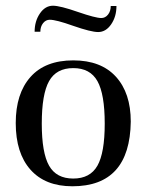

<svg xmlns="http://www.w3.org/2000/svg" viewBox="-20 -641 512 671"><path d="M233 10Q138 10 86.5 -48Q35 -106 35 -211Q35 -314 86.5 -372Q138 -430 236 -430Q333 -430 385 -373Q437 -316 437 -216Q434 10 233 10ZM346 -209Q346 -312 320.5 -357.5Q295 -403 236 -403Q177 -403 151.5 -357.5Q126 -312 126 -209Q126 -107 151.5 -62Q177 -17 236 -17Q295 -17 320.5 -62Q346 -107 346 -209ZM323 -529Q298 -529 235 -551Q176 -572 154 -572Q140 -572 130.5 -560Q121 -548 121 -530H101Q101 -567 119.5 -594Q138 -621 165 -621Q190 -621 253 -599Q314 -578 334 -578Q348 -578 357.5 -590Q367 -602 367 -620H387Q387 -583 368.5 -556Q350 -529 323 -529Z"/></svg>

Font: UnnaRegular
Style: Regular
Weight: 400
Designer: Jorge de Buen Unna
Foundry: Omnibus-Type
Version: Version 2.008;hotconv 1.0.109;makeotfexe 2.5.65596